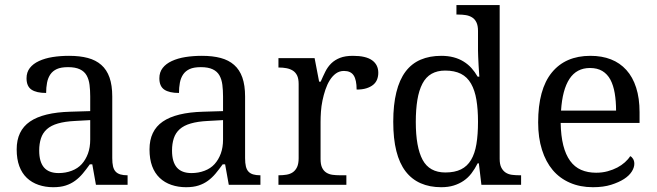

<svg xmlns="http://www.w3.org/2000/svg" viewBox="-20 -741 2633 770"><path d="M137.2 -137.2Q137.2 -91.8 156.5 -69.3Q175.8 -46.9 215.3 -46.9Q243.2 -46.9 267.6 -56.2Q292 -65.4 307.9 -83Q323.7 -100.6 332.8 -125.2Q341.8 -149.9 341.8 -181.2V-259.3L280.3 -255.9Q240.2 -253.9 212.4 -245.8Q184.6 -237.8 168 -222.9Q151.4 -208 144.3 -186.3Q137.2 -164.6 137.2 -137.2ZM252.9 -471.7Q224.6 -471.7 208 -464.1Q191.4 -456.5 181.9 -442.6Q172.4 -428.7 168.7 -409.4Q165 -390.1 165 -368.2Q126 -368.2 106.2 -381.6Q86.4 -395 86.4 -427.2Q86.4 -451.2 99.6 -468.3Q112.8 -485.4 136.5 -496.3Q160.2 -507.3 190.9 -512.2Q221.7 -517.1 256.8 -517.1Q300.3 -517.1 332.3 -508.5Q364.3 -500 386.2 -480.7Q408.2 -461.4 419.2 -430.2Q430.2 -398.9 430.2 -354V-106.9Q430.2 -86.9 433.3 -73.7Q436.5 -60.5 443.8 -52.7Q451.2 -44.9 462.9 -41.5Q474.6 -38.1 489.7 -38.1H491.7V0H364.7L350.1 -82H340.3Q325.7 -61.5 311.8 -44.9Q297.9 -28.3 281.2 -16.1Q264.6 -3.9 243.7 2.9Q222.7 9.8 193.4 9.8Q162.1 9.8 134.8 0.5Q107.4 -8.8 87.6 -27.6Q67.9 -46.4 57.4 -74.7Q46.9 -103 46.9 -142.1Q46.9 -216.8 100.1 -253.4Q153.3 -290 262.2 -293L341.8 -295.4V-354Q341.8 -378.9 339.1 -400.6Q336.4 -422.4 327.4 -438.5Q318.4 -454.6 300.3 -463.1Q282.2 -471.7 252.9 -471.7Z M669.9 -137.2Q669.9 -91.8 689.2 -69.3Q708.5 -46.9 748 -46.9Q775.9 -46.9 800.3 -56.2Q824.7 -65.4 840.6 -83Q856.4 -100.6 865.5 -125.2Q874.5 -149.9 874.5 -181.2V-259.3L813 -255.9Q772.9 -253.9 745.1 -245.8Q717.3 -237.8 700.7 -222.9Q684.1 -208 677 -186.3Q669.9 -164.6 669.9 -137.2ZM785.6 -471.7Q757.3 -471.7 740.7 -464.1Q724.1 -456.5 714.6 -442.6Q705.1 -428.7 701.4 -409.4Q697.8 -390.1 697.8 -368.2Q658.7 -368.2 638.9 -381.6Q619.1 -395 619.1 -427.2Q619.1 -451.2 632.3 -468.3Q645.5 -485.4 669.2 -496.3Q692.9 -507.3 723.6 -512.2Q754.4 -517.1 789.6 -517.1Q833 -517.1 865 -508.5Q897 -500 918.9 -480.7Q940.9 -461.4 951.9 -430.2Q962.9 -398.9 962.9 -354V-106.9Q962.9 -86.9 966.1 -73.7Q969.2 -60.5 976.6 -52.7Q983.9 -44.9 995.6 -41.5Q1007.3 -38.1 1022.5 -38.1H1024.4V0H897.5L882.8 -82H873Q858.4 -61.5 844.5 -44.9Q830.6 -28.3 814 -16.1Q797.4 -3.9 776.4 2.9Q755.4 9.8 726.1 9.8Q694.8 9.8 667.5 0.5Q640.1 -8.8 620.4 -27.6Q600.6 -46.4 590.1 -74.7Q579.6 -103 579.6 -142.1Q579.6 -216.8 632.8 -253.4Q686 -290 794.9 -293L874.5 -295.4V-354Q874.5 -378.9 871.8 -400.6Q869.1 -422.4 860.1 -438.5Q851.1 -454.6 833 -463.1Q814.9 -471.7 785.6 -471.7Z M1369.1 0H1096.7V-38.1H1098.6Q1114.7 -38.1 1129.4 -40.5Q1144 -43 1154.5 -50.3Q1165 -57.6 1171.4 -71Q1177.7 -84.5 1177.7 -106.9V-403.8Q1177.7 -425.8 1171.4 -438.5Q1165 -451.2 1154.1 -458Q1143.1 -464.8 1128.9 -467.5Q1114.7 -470.2 1098.6 -470.2H1096.7V-507.8H1241.7L1259.8 -413.6H1266.1Q1275.4 -435.1 1284.9 -454.1Q1294.4 -473.1 1308.8 -487.1Q1323.2 -501 1343.8 -509Q1364.3 -517.1 1395.5 -517.1Q1447.3 -517.1 1472.2 -499.3Q1497.1 -481.4 1497.1 -449.2Q1497.1 -434.6 1492.2 -422.1Q1487.3 -409.7 1476.6 -400.9Q1465.8 -392.1 1449.7 -387Q1433.6 -381.8 1410.2 -381.8Q1410.2 -420.4 1398.4 -438.5Q1386.7 -456.5 1359.4 -456.5Q1341.3 -456.5 1327.1 -446.3Q1313 -436 1302.5 -419.2Q1292 -402.3 1284.9 -381.1Q1277.8 -359.9 1273.2 -337.6Q1268.6 -315.4 1267.1 -293Q1265.6 -270.5 1265.6 -252V-103Q1265.6 -81.5 1271.7 -68.6Q1277.8 -55.7 1288.6 -48.8Q1299.3 -42 1313.2 -40Q1327.1 -38.1 1343.8 -38.1H1369.1Z M1983.9 -104Q1983.9 -82.5 1990.2 -69.6Q1996.6 -56.6 2007.3 -49.3Q2018.1 -42 2032.5 -40Q2046.9 -38.1 2063 -38.1H2069.8V0H1910.6L1900.4 -85.9H1895.5Q1884.3 -63.5 1870.8 -45.9Q1857.4 -28.3 1839.6 -16.1Q1821.8 -3.9 1799.8 2.9Q1777.8 9.8 1749.5 9.8Q1703.1 9.8 1667 -6.1Q1630.9 -22 1606.4 -54Q1582 -85.9 1569.6 -135Q1557.1 -184.1 1557.1 -252.9Q1557.1 -320.8 1569.6 -371.1Q1582 -421.4 1606.4 -453.9Q1630.9 -486.3 1667 -501.7Q1703.1 -517.1 1749.5 -517.1Q1776.9 -517.1 1799.1 -511.2Q1821.3 -505.4 1839.4 -494.1Q1857.4 -482.9 1870.8 -468Q1884.3 -453.1 1895.5 -433.6H1902.3Q1900.4 -457 1899.4 -478Q1898.4 -495.6 1897.7 -513.2Q1897 -530.8 1897 -539.1V-617.2Q1897 -638.2 1890.6 -651.4Q1884.3 -664.6 1873 -671.4Q1861.8 -678.2 1847.9 -680.4Q1834 -682.6 1817.9 -682.6H1810.5V-720.7H1983.9ZM1766.1 -49.3Q1803.7 -49.3 1828.9 -61.8Q1854 -74.2 1869.1 -99.6Q1884.3 -125 1890.6 -163.1Q1897 -201.2 1897 -252.9Q1897 -302.2 1890.6 -340.6Q1884.3 -378.9 1869.1 -405.5Q1854 -432.1 1828.4 -445.1Q1802.7 -458 1765.1 -458Q1733.9 -458 1710.9 -445.1Q1688 -432.1 1674.1 -405.5Q1660.2 -378.9 1653.8 -340.1Q1647.5 -301.3 1647.5 -252Q1647.5 -150.9 1674.8 -100.1Q1702.1 -49.3 1766.1 -49.3Z M2346.2 -468.3Q2292.5 -468.3 2263.9 -424.8Q2235.4 -381.3 2230 -297.4H2450.7Q2450.7 -335.4 2445.3 -367.2Q2439.9 -398.9 2428 -421.4Q2416 -443.8 2395.8 -456.1Q2375.5 -468.3 2346.2 -468.3ZM2357.9 9.8Q2306.6 9.8 2265.6 -8.1Q2224.6 -25.9 2196.8 -58.8Q2168.9 -91.8 2153.6 -140.1Q2138.2 -188.5 2138.2 -250Q2138.2 -382.8 2192.9 -450Q2247.6 -517.1 2347.7 -517.1Q2394 -517.1 2430.2 -502.9Q2466.3 -488.8 2491.9 -460.4Q2517.6 -432.1 2531.2 -389.6Q2544.9 -347.2 2544.9 -291V-248H2228.5Q2229.5 -195.8 2239 -158.2Q2248.5 -120.6 2266.4 -95.9Q2284.2 -71.3 2310.5 -59.8Q2336.9 -48.3 2370.6 -48.3Q2395.5 -48.3 2417 -54.2Q2438.5 -60.1 2455.6 -69.1Q2472.7 -78.1 2486.1 -90.1Q2499.5 -102.1 2507.3 -114.7Q2513.7 -112.3 2518.8 -104Q2523.9 -95.7 2523.9 -84Q2523.9 -69.3 2513.7 -53Q2503.4 -36.6 2482.7 -23.2Q2461.9 -9.8 2430.9 0Q2399.9 9.8 2357.9 9.8Z"/></svg>

Font: MUA Office
Style: Regular
Weight: 400
Designer: Khon Soe Zaw Thu
Foundry: Myanmar Unicode
Version: Version 2.10 June 24, 2017